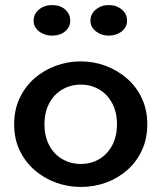

<svg xmlns="http://www.w3.org/2000/svg" viewBox="-20 -726 639 760"><path d="M300 14Q248 14 200.5 -3.5Q153 -21 116 -53.5Q79 -86 57.5 -131.5Q36 -177 36 -234Q36 -291 57.5 -337Q79 -383 116 -415.5Q153 -448 200.5 -465.5Q248 -483 300 -483Q351 -483 398 -465.5Q445 -448 482.5 -415.5Q520 -383 541.5 -337Q563 -291 563 -234Q563 -177 542 -131.5Q521 -86 484.5 -53.5Q448 -21 400.5 -3.5Q353 14 300 14ZM300 -77Q340 -77 372.5 -96Q405 -115 424 -150.5Q443 -186 443 -234Q443 -282 424 -317.5Q405 -353 372.5 -372Q340 -391 300 -391Q260 -391 227 -372Q194 -353 175 -317.5Q156 -282 156 -234Q156 -186 175 -150.5Q194 -115 227 -96Q260 -77 300 -77ZM410 -585Q381 -585 359.5 -602Q338 -619 338 -644Q338 -671 359.5 -688.5Q381 -706 410 -706Q441 -706 462 -688.5Q483 -671 483 -644Q483 -619 462 -602Q441 -585 410 -585ZM186 -585Q156 -585 134.5 -602Q113 -619 113 -644Q113 -671 134.5 -688.5Q156 -706 186 -706Q218 -706 238 -688.5Q258 -671 258 -644Q258 -619 238 -602Q218 -585 186 -585Z"/></svg>

Font: BioRhyme ExtraBold SemiBold
Style: Regular
Weight: 600
Version: Version 1.600;gftools[0.9.33]